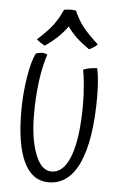

<svg xmlns="http://www.w3.org/2000/svg" viewBox="-52 -738 490 785"><g transform="rotate(5 193.0 -345.5)"><path d="M177 10Q110 10 75.5 -61.5Q41 -133 41 -271Q41 -341 52 -409.5Q63 -478 80 -510Q86 -512 92.5 -513.5Q99 -515 106 -515Q111 -515 116.5 -513.5Q122 -512 127 -510Q111 -462 102.5 -399.5Q94 -337 94 -261Q94 -163 118.5 -99Q143 -35 185 -35Q236 -35 263 -109Q290 -183 290 -320Q290 -360 286 -402Q282 -444 278 -461Q289 -466 305.5 -469Q322 -472 335 -472Q340 -450 342.5 -418.5Q345 -387 345 -355Q345 -178 302.5 -84Q260 10 177 10ZM329 -569Q320 -560 312.5 -555.5Q305 -551 295 -546Q262 -569 241.5 -588.5Q221 -608 204 -632Q188 -609 167 -588.5Q146 -568 113 -545Q102 -551 94 -556.5Q86 -562 79 -568Q121 -606 141.5 -633Q162 -660 179 -698Q184 -699 191.5 -700Q199 -701 205 -701Q209 -701 216 -700.5Q223 -700 228 -699Q243 -664 263.5 -637Q284 -610 329 -569Z"/></g></svg>

Font: Atma Light
Style: Regular
Weight: 300
Designer: Gregori Vincens, Jeremie Hornus, Riccardo Olocco, Yoann Minet.
Foundry: black foundry
Version: Version 1.102;PS 1.100;hotconv 1.0.86;makeotf.lib2.5.63406